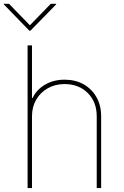

<svg xmlns="http://www.w3.org/2000/svg" viewBox="-44 -959 633 979"><path d="M119.1 -366.2V0H96.7V-727.5H119.1V-459H122.1Q141.6 -501.5 185.3 -527.1Q229 -552.7 285.2 -552.7Q340.3 -552.7 382.3 -529.1Q424.3 -505.4 448 -463.4Q471.7 -421.4 471.7 -366.2V0H449.2V-366.2Q449.2 -439 403.6 -484.6Q357.9 -530.3 285.2 -530.3Q237.3 -530.3 199.7 -509Q162.1 -487.8 140.6 -450.9Q119.1 -414.1 119.1 -366.2ZM2 -939.5 108.4 -830.1 214.8 -939.5H242.2V-936.5L111.3 -802.7H105.5L-24.4 -936.5V-939.5Z"/></svg>

Font: Inter Tight Thin
Style: Regular
Weight: 250
Designer: Rasmus Andersson
Foundry: rsms
Version: Version 3.004